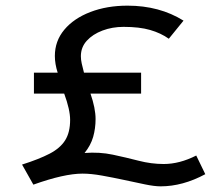

<svg xmlns="http://www.w3.org/2000/svg" viewBox="-20 -644 790 679"><path d="M98 9 58 -62Q118 -81 155.5 -100.5Q193 -120 210.5 -148Q228 -176 228 -220Q228 -256 207 -313H100V-387H184Q174 -418 174 -446Q174 -499 207.5 -539Q241 -579 299.5 -601.5Q358 -624 431 -624Q544 -624 629 -571L577 -507Q549 -527 511 -538Q473 -549 417 -549Q377 -549 342.5 -536Q308 -523 287 -500Q266 -477 266 -445Q266 -433 269 -419.5Q272 -406 277 -387H479V-313H300Q318 -261 318 -223Q318 -190 309.5 -160Q301 -130 279 -103Q332 -107 379 -97Q426 -87 470.5 -75.5Q515 -64 559 -64Q615 -64 674 -94L706 -28Q626 15 548 15Q526 15 492.5 8Q459 1 419.5 -7.5Q380 -16 341 -23Q302 -30 272 -30Q207 -30 98 9Z"/></svg>

Font: Inconsolata ExtraExpanded Medium
Style: Regular
Weight: 500
Width: 8
Monospace: yes
Designer: Raph Levien, Cyreal, Brenton Simpson
Foundry: Raph Levien, Cyreal, Google
Version: Version 3.001; ttfautohint (v1.8.2.53-6de2)